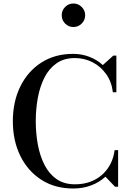

<svg xmlns="http://www.w3.org/2000/svg" viewBox="-20 -1068 758 1098"><path d="M398.5 10Q294 10 216.5 -39.8Q139 -89.5 96.2 -176.5Q53.5 -263.5 53.5 -375Q53.5 -486.5 96.2 -573.5Q139 -660.5 216.5 -710.2Q294 -760 398.5 -760Q447 -760 490.8 -743.2Q534.5 -726.5 568 -696L628 -750H645.5V-540.5H625.5Q618.5 -600 587.2 -644Q556 -688 509.2 -712Q462.5 -736 408.5 -736Q346 -736 303 -705.8Q260 -675.5 234 -624Q208 -572.5 196.2 -507.8Q184.5 -443 184.5 -375Q184.5 -307 196.2 -242.2Q208 -177.5 234 -126Q260 -74.5 303 -44.2Q346 -14 408.5 -14Q458 -14 497.5 -29Q537 -44 566.2 -70.8Q595.5 -97.5 613 -133Q630.5 -168.5 635.5 -209.5H655.5V0H638L583 -57.5Q549 -26 501.8 -8Q454.5 10 398.5 10ZM400 -913.5Q372 -913.5 352.5 -933.2Q333 -953 333 -981Q333 -1008.5 352.5 -1028.2Q372 -1048 400 -1048Q427.5 -1048 447.2 -1028.2Q467 -1008.5 467 -981Q467 -953 447.2 -933.2Q427.5 -913.5 400 -913.5Z"/></svg>

Font: Bodoni Moda 11pt Medium
Style: Regular
Weight: 500
Designer: Owen Earl
Foundry: indestructible type
Version: Version 2.004